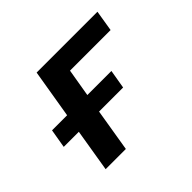

<svg xmlns="http://www.w3.org/2000/svg" viewBox="-123 -681 846 846"><g transform="rotate(-45 300.0 -258.0)"><path d="M102 0H228L261 -200H411L426 -288H276L298 -418H551L567 -516H188L150 -288H56L41 -200H135Z"/></g></svg>

Font: IBM Plex Mono SmBld
Style: Italic
Weight: 600
Italic angle: -9.5°
Monospace: yes
Designer: Mike Abbink, Paul van der Laan, Pieter van Rosmalen
Foundry: Bold Monday
Version: Version 2.004